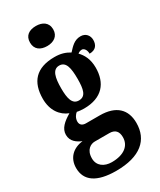

<svg xmlns="http://www.w3.org/2000/svg" viewBox="-253 -848 970 1162"><g transform="rotate(-30 232.0 -266.5)"><path d="M212 -628C256 -628 293 -650 293 -698C293 -747 256 -768 212 -768C165 -768 131 -747 131 -698C131 -650 165 -628 212 -628ZM196 235C365 235 446 162 446 44C446 -49 391 -106 276 -106H180C158 -106 140 -116 140 -141C140 -165 155 -186 167 -194C177 -191 203 -189 215 -189C343 -189 400 -262 400 -369C400 -429 378 -467 352 -494C359 -499 368 -505 381 -505C393 -505 410 -491 410 -460C456 -460 471 -489 471 -521C471 -552 451 -579 414 -579C370 -579 345 -549 319 -521C289 -539 259 -549 215 -549C86 -549 28 -482 28 -364C28 -283 69 -230 124 -209C75 -180 40 -150 40 -106C40 -59 76 -37 108 -23C39 -15 -7 29 -7 99C-7 187 60 235 196 235ZM213 -247C167 -247 156 -294 156 -364C156 -438 167 -490 214 -490C261 -490 271 -440 271 -365C271 -293 262 -247 213 -247ZM199 176C146 176 105 148 105 96C105 35 144 16 171 16H273C313 16 332 38 332 78C332 137 285 176 199 176Z"/></g></svg>

Font: Noto Serif Armenian ExtraCondensed ExtraBold
Style: Regular
Weight: 800
Width: 2
Designer: Monotype Design Team
Foundry: Monotype Imaging Inc.
Version: Version 2.008